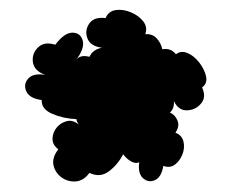

<svg xmlns="http://www.w3.org/2000/svg" viewBox="-20 -741 484 382"><path d="M158 -397Q146 -381 130.5 -380Q115 -379 102.5 -388Q90 -397 86.5 -412Q83 -427 96 -444Q84 -453 84.5 -465.5Q85 -478 93 -487.5Q101 -497 113 -500Q125 -503 137 -493Q133 -498 132 -504Q106 -505 84 -514.5Q62 -524 63 -542Q39 -545 32.5 -559Q26 -573 36 -584.5Q46 -596 70 -592Q48 -600 45.5 -617Q43 -634 55.5 -646.5Q68 -659 90 -652Q108 -676 124 -676Q140 -676 144.5 -660.5Q149 -645 131 -621Q139 -633 158 -628Q165 -643 183 -646Q160 -649 154 -664.5Q148 -680 157.5 -694Q167 -708 190 -705Q196 -719 210.5 -721Q225 -723 240.5 -716.5Q256 -710 265 -698.5Q274 -687 269 -673Q283 -674 291.5 -665Q300 -656 303 -643Q320 -646 330 -633Q340 -641 353 -635.5Q366 -630 376.5 -616.5Q387 -603 390 -589Q393 -575 382 -567Q391 -548 380 -535Q369 -522 352 -521.5Q335 -521 326 -540Q327 -525 318 -517Q328 -513 333 -501.5Q338 -490 329 -477Q342 -472 345 -459.5Q348 -447 343 -434Q338 -421 328 -413.5Q318 -406 305 -411Q301 -388 288 -382.5Q275 -377 264.5 -386.5Q254 -396 257 -418Q249 -415 240.5 -420Q232 -425 225 -434Q214 -413 196.5 -400Q179 -387 158 -397Z"/></svg>

Font: Rubik Bubbles
Style: Regular
Weight: 400
Designer: Hubert and Fischer, NaN
Foundry: Hubert and Fischer, NaN
Version: Version 2.200